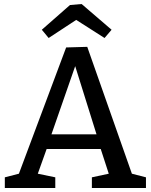

<svg xmlns="http://www.w3.org/2000/svg" viewBox="-20 -935 750 955"><path d="M255 -53V0H4V-53L74 -71L309 -699L414 -702L636 -71L706 -53V0H437V-53L521 -71L481 -194H212L168 -71ZM236 -267H460L354 -606ZM222 -746 188 -787 328 -910 386 -915 535 -787 500 -746 359 -836Z"/></svg>

Font: Bitter Medium
Style: Regular
Weight: 500
Designer: Sol Matas, and Bitter project Authors
Foundry: Sol Matas
Version: Version 2.001